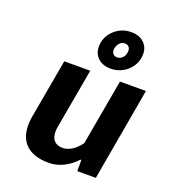

<svg xmlns="http://www.w3.org/2000/svg" viewBox="-139 -858 867 972"><g transform="rotate(20 295.0 -372.5)"><path d="M72 -133Q72 -159 76 -180L133 -500H273L216 -180Q213 -164 213 -151Q213 -118 229 -101.5Q245 -85 274 -85Q309 -85 343 -115Q358 -129 370 -145L433 -500H573L485 0H385V-60H380Q360 -38 340 -25Q290 10 233 10Q155 10 113.5 -27Q72 -64 72 -133ZM272 -630Q272 -682 310.5 -718.5Q349 -755 403 -755Q445 -755 470.5 -731.5Q496 -708 496 -670Q496 -636 478.5 -607.5Q461 -579 431 -562Q401 -545 366 -545Q323 -545 297.5 -568.5Q272 -592 272 -630ZM419 -650Q420 -654 420 -660Q420 -674 412 -682Q404 -690 391 -690Q376 -690 364.5 -679Q353 -668 349 -650Q348 -647 348 -641Q348 -626 356 -618Q364 -610 377 -610Q392 -610 404 -621Q416 -632 419 -650Z"/></g></svg>

Font: Scada
Style: Bold Italic
Weight: 700
Italic angle: -10°
Version: Version 4.000